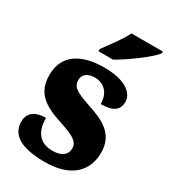

<svg xmlns="http://www.w3.org/2000/svg" viewBox="-190 -859 851 963"><g transform="rotate(30 236.0 -378.0)"><path d="M183 -619V-606H267C333 -643 439 -721 463 -756V-766H281C261 -721 210 -658 183 -619ZM228 10C375 10 449 -63 449 -171C449 -274 380 -313 279 -346C192 -375 167 -392 167 -431C167 -465 196 -483 234 -483C285 -483 325 -448 325 -382C396 -382 427 -406 427 -453C427 -500 378 -550 250 -550C117 -550 29 -497 29 -381C29 -280 86 -237 200 -201C277 -176 313 -157 313 -118C313 -86 291 -58 231 -58C167 -58 122 -95 122 -185C68 -185 24 -164 24 -108C24 -42 70 10 228 10Z"/></g></svg>

Font: Noto Serif Devanagari SemiCondensed Black
Style: Regular
Weight: 900
Width: 4
Designer: Universal Thirst, Indian Type Foundry and the Monotype Design Team
Foundry: Monotype Imaging Inc.
Version: Version 2.004